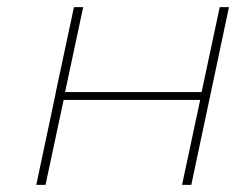

<svg xmlns="http://www.w3.org/2000/svg" viewBox="-20 -520 664 540"><path d="M82 0H108L159 -239H543L492 0H518L624 -500H598L547 -261H163L214 -500H188L137 -261L135 -250Z"/></svg>

Font: LT Wave Mono Thin
Style: Italic
Weight: 100
Designer: Daniel Lyons
Version: Version 2.5 (Glyphs App)